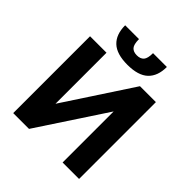

<svg xmlns="http://www.w3.org/2000/svg" viewBox="-239 -1074 1237 1237"><g transform="rotate(45 380.0 -455.0)"><path d="M80 -700H230V-235L535 -700H680V0H530V-465L224 0H80ZM380 -740Q282 -740 236 -783.5Q190 -827 190 -910H316Q316 -862 332 -844Q348 -826 380 -826Q412 -826 428 -844Q444 -862 444 -910H570Q570 -827 524 -783.5Q478 -740 380 -740Z"/></g></svg>

Font: Golos Text DemiBold
Style: Regular
Weight: 600
Designer: A.Korolkova, Vitaly Kuzmin
Foundry: ParaType Ltd
Version: Version 2.002